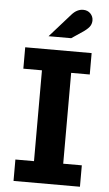

<svg xmlns="http://www.w3.org/2000/svg" viewBox="-59 -917 542 956"><g transform="rotate(5 212.0 -439.5)"><path d="M46 0V-107H139V-561H46V-668H378V-561H285V-107H378V0ZM157 -733 260 -849Q274 -865 288.5 -872Q303 -879 317 -879Q340 -879 354 -864.5Q368 -850 368 -830Q368 -816 361 -803.5Q354 -791 331 -774L270 -733Z"/></g></svg>

Font: Atkinson Hyperlegible Next
Style: Bold
Weight: 700
Designer: Elliott Scott, Megan Eiswerth, Linus Boman, Theodore Petrosky, Letters from Sweden
Foundry: Applied Design Works, Letters from Sweden
Version: Version 2.001